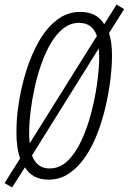

<svg xmlns="http://www.w3.org/2000/svg" viewBox="-37 -776 563 840"><path d="M16 44 -17 25 51 -83Q35 -127 35 -193Q34 -253 45 -324.5Q56 -396 78 -466.5Q100 -537 133 -595Q166 -653 211.5 -688.5Q257 -724 314 -724Q386 -724 419 -670L473 -756L506 -736L440 -631Q453 -593 453 -532Q453 -486 446 -428.5Q439 -371 425 -310Q411 -249 389 -192Q367 -135 336 -89.5Q305 -44 265 -17Q225 10 176 10Q105 10 72 -44ZM387 -619Q367 -676 309 -676Q271 -676 240 -651.5Q209 -627 185 -586Q161 -545 143.5 -495Q126 -445 114.5 -392Q103 -339 97 -291Q91 -243 91 -207Q90 -190 91 -175.5Q92 -161 93 -149ZM180 -39Q224 -39 258.5 -72Q293 -105 318.5 -159.5Q344 -214 361 -278Q378 -342 387 -405Q396 -468 397 -518Q397 -543 395 -564L103 -96Q124 -39 180 -39Z"/></svg>

Font: Noto Sans ExtraCondensed Light
Style: Italic
Weight: 300
Width: 2
Italic angle: -12°
Designer: Monotype Design Team
Foundry: Monotype Imaging Inc.
Version: Version 2.013; ttfautohint (v1.8.4.7-5d5b)